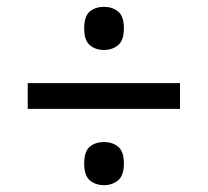

<svg xmlns="http://www.w3.org/2000/svg" viewBox="-20 -638 607 561"><path d="M284 -492Q259 -492 242.5 -506Q226 -520 226 -555Q226 -591 242.5 -604.5Q259 -618 284 -618Q308 -618 325 -604.5Q342 -591 342 -555Q342 -520 325 -506Q308 -492 284 -492ZM61 -320V-395H506V-320ZM284 -97Q259 -97 242.5 -111Q226 -125 226 -160Q226 -196 242.5 -209.5Q259 -223 284 -223Q308 -223 325 -209.5Q342 -196 342 -160Q342 -125 325 -111Q308 -97 284 -97Z"/></svg>

Font: Noto Serif ExtraBold
Style: Regular
Weight: 800
Designer: Monotype Design Team
Foundry: Monotype Imaging Inc.
Version: Version 2.014